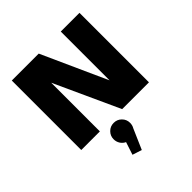

<svg xmlns="http://www.w3.org/2000/svg" viewBox="-259 -882 1368 1368"><g transform="rotate(-45 425.0 -197.5)"><path d="M572.5 -700H761V0H491L266.5 -490.5V0H79V-700H350.5L572.5 -208.5ZM462 109Q462 133.5 450.5 152.5L384 305L313 282L344.5 186Q322.5 176 309.2 155.2Q296 134.5 296 109Q296 75 320 50.8Q344 26.5 379 26.5Q414 26.5 438 50.8Q462 75 462 109Z"/></g></svg>

Font: League Mono Wide ExtraBold
Style: Regular
Weight: 800
Width: 8
Designer: Tyler Finck
Foundry: The League of Moveable Type / Tyler Finck
Version: Version 2.210